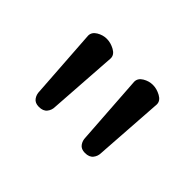

<svg xmlns="http://www.w3.org/2000/svg" viewBox="-57 -864 383 383"><g transform="rotate(45 135.0 -672.0)"><path d="M69 -768Q80 -768 91 -762Q102 -756 102 -746L92 -599Q92 -590 86.5 -583Q81 -576 69 -576Q58 -576 53 -583Q48 -590 48 -599L38 -746Q38 -756 48 -762Q58 -768 69 -768ZM199 -768Q210 -768 221 -762Q232 -756 232 -746L222 -599Q222 -590 216.5 -583Q211 -576 199 -576Q188 -576 183 -583Q178 -590 178 -599L168 -746Q168 -756 178 -762Q188 -768 199 -768Z"/></g></svg>

Font: Dosis
Style: Book
Weight: 400
Designer: EdgarTolentino, PabloImpallari, IginoMarini
Foundry: EdgarTolentino, PabloImpallari, IginoMarini
Version: Version 1.007